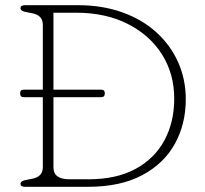

<svg xmlns="http://www.w3.org/2000/svg" viewBox="-20 -720 791 740"><path d="M59 -12Q59 -22 78 -26L104 -31Q145 -39 145 -75V-345.5H71.5Q57.5 -345.5 57.5 -360Q57.5 -374.5 71.5 -374.5H145V-625Q145 -661 104 -669L78 -674Q59 -678 59 -688Q59 -700 76 -700H280Q374 -700 450.5 -672.8Q527 -645.5 581.8 -596.2Q636.5 -547 666.2 -481Q696 -415 696 -337Q696 -242 654 -165.8Q612 -89.5 528 -44.8Q444 0 318.5 0H76Q59 0 59 -12ZM321 -29Q428.5 -29 502 -68.8Q575.5 -108.5 613.5 -178.8Q651.5 -249 651.5 -339.5Q651.5 -436 604 -510.8Q556.5 -585.5 471.5 -628.2Q386.5 -671 273.5 -671H186V-374.5H370Q384 -374.5 384 -360Q384 -345.5 370 -345.5H186V-75Q186 -29 247.5 -29Z"/></svg>

Font: Fraunces 9pt S100 Thin
Style: Regular
Weight: 100
Version: Version 1.000; ttfautohint (v1.8.3)